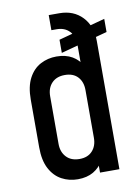

<svg xmlns="http://www.w3.org/2000/svg" viewBox="-86 -808 638 878"><g transform="rotate(-10 233.0 -369.0)"><path d="M251.5 -750Q317.5 -750 358 -707.5Q398.5 -665 398.5 -595.5V0H308.5V-75L324 -54.5Q307 -23 276.8 -5.2Q246.5 12.5 204 12.5Q163.5 12.5 129.5 -5.8Q95.5 -24 75 -62.5Q54.5 -101 54.5 -162V-383.5Q54.5 -444.5 75 -483Q95.5 -521.5 129.5 -539.5Q163.5 -557.5 204 -557.5Q246.5 -557.5 276.8 -540Q307 -522.5 324 -490.5L308.5 -470V-595.5Q308.5 -633.5 286.2 -656.8Q264 -680 226.5 -680H202.5V-750ZM227.5 -77.5Q266 -77.5 287.2 -100.8Q308.5 -124 308.5 -161.5V-383.5Q308.5 -421.5 287.2 -444.5Q266 -467.5 227 -467.5Q188.5 -467.5 166.5 -444.5Q144.5 -421.5 144.5 -383.5V-162Q144.5 -124.5 166.5 -101Q188.5 -77.5 227.5 -77.5ZM231.5 -569.5V-630.5L449.5 -689V-628Z"/></g></svg>

Font: Mohave Medium
Style: Regular
Weight: 500
Designer: Gumpita Rahayu
Foundry: Tokotype
Version: Version 2.003